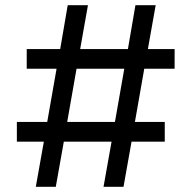

<svg xmlns="http://www.w3.org/2000/svg" viewBox="-20 -720 739 740"><path d="M319 -700 289 -531H473L502 -700H580L550 -531H653V-455H536L500 -250H615V-174H487L456 0H379L410 -174H226L195 0H118L149 -174H45V-250H162L198 -455H83V-531H212L241 -700ZM459 -455H275L239 -250H423Z"/></svg>

Font: Afrihost Sans
Style: Regular
Weight: 400
Designer: Afrihost SP Pty Ltd
Version: Version 1.000